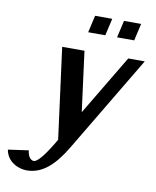

<svg xmlns="http://www.w3.org/2000/svg" viewBox="-125 -680 744 916"><g transform="rotate(10 247.0 -221.5)"><path d="M401 -613 382 -530H465L484 -613ZM261 -613 242 -530H325L344 -613ZM67 170C144 170 201 115 255 24L532 -440H452L278 -149L240 -440H132L190 0L177 22C141 82 110 120 93 120C82 120 64 109 61 74L-38 88C-28 147 28 170 67 170Z"/></g></svg>

Font: Pfennig
Style: BoldItalic
Weight: 700
Italic angle: -13°
Version: Version 20100423